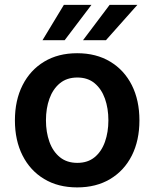

<svg xmlns="http://www.w3.org/2000/svg" viewBox="-20 -776 648 806"><path d="M304 10.7Q224.1 10.7 165.5 -24.5Q106.9 -59.7 74.8 -123Q42.6 -186.4 42.6 -270.6Q42.6 -355.1 74.8 -418.5Q106.9 -481.9 165.5 -517.2Q224.1 -552.6 304 -552.6Q383.9 -552.6 442.6 -517.2Q501.4 -481.9 533.4 -418.5Q565.3 -355.1 565.3 -270.6Q565.3 -186.4 533.4 -123Q501.4 -59.7 442.6 -24.5Q383.9 10.7 304 10.7ZM304.7 -92.3Q348.4 -92.3 377.3 -116.1Q406.2 -139.9 420.6 -180.6Q435 -221.2 435 -271Q435 -321 420.6 -361.7Q406.2 -402.3 377.3 -426.5Q348.4 -450.6 304.7 -450.6Q260.7 -450.6 231.4 -426.5Q202.1 -402.3 187.5 -361.7Q172.9 -321 172.9 -271Q172.9 -221.2 187.5 -180.6Q202.1 -139.9 231.4 -116.1Q260.7 -92.3 304.7 -92.3ZM424.7 -607.2H328.5L440.3 -755.7H556.8ZM251.4 -607.2H158.4L248.2 -755.7H364Z"/></svg>

Font: Linik Sans SemiBold
Style: Regular
Weight: 600
Designer: Rasmus Andersson (font), Cristiano Sobral (main changes)
Foundry: rsms
Version: Version 3.018;June 1, 2022;FontCreator 14.0.0.2814 64-bit; t